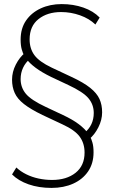

<svg xmlns="http://www.w3.org/2000/svg" viewBox="-20 -732 558 940"><path d="M232 188Q170 188 120 170.5Q70 153 39 122L60 88Q80 107 108 121Q136 135 168.5 142Q201 149 235 149Q306 149 350 114Q394 79 394 15Q394 -30 370.5 -62.5Q347 -95 286 -123L188 -169Q130 -197 97.5 -222.5Q65 -248 52 -277Q39 -306 39 -342Q39 -380 57.5 -416Q76 -452 103 -474L98 -460Q92 -471 86.5 -490Q81 -509 81 -538Q81 -593 107.5 -631.5Q134 -670 179.5 -691Q225 -712 282 -712Q339 -712 388 -695Q437 -678 468 -646L447 -612Q417 -641 372 -657Q327 -673 279 -673Q212 -673 168.5 -638.5Q125 -604 125 -539Q125 -494 148.5 -462Q172 -430 233 -401L331 -355Q389 -328 421.5 -302Q454 -276 467 -247.5Q480 -219 480 -182Q480 -145 461.5 -108.5Q443 -72 416 -50L421 -64Q427 -53 432.5 -34Q438 -15 438 14Q438 68 411.5 107Q385 146 338.5 167Q292 188 232 188ZM81 -345Q81 -304 106.5 -273Q132 -242 205 -208L288 -169Q335 -147 365 -124.5Q395 -102 411 -79L392 -80Q439 -118 439 -179Q439 -220 413 -251Q387 -282 314 -316L231 -355Q184 -378 154 -400.5Q124 -423 108 -445L127 -444Q105 -426 93 -400.5Q81 -375 81 -345Z"/></svg>

Font: Mulish ExtraLight ExtraLight
Style: Regular
Weight: 250
Version: Version 3.603